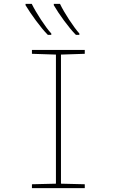

<svg xmlns="http://www.w3.org/2000/svg" viewBox="-20 -972 603 992"><path d="M372 -792H390V-799C361 -831 311 -907 290 -952H258V-945C284 -900 335 -829 372 -792ZM227 -792H245V-799C215 -831 166 -907 144 -952H112V-945C139 -900 190 -829 227 -792ZM145 0H418V-20L295 -23V-690L418 -694V-714H145V-694L269 -690V-23L145 -20Z"/></svg>

Font: Noto Sans Mono SemiCondensed Thin
Style: Regular
Weight: 100
Width: 4
Designer: Monotype Design Team
Foundry: Monotype Imaging Inc.
Version: Version 2.014